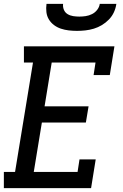

<svg xmlns="http://www.w3.org/2000/svg" viewBox="-20 -975 640 995"><path d="M0 0V-84H58L151 -651H104V-735H573L549 -586H465L475 -651H248L211 -424H439L425 -340H197L155 -84H382L392 -149H476L452 0ZM379 -815Q357 -815 336 -817.5Q315 -820 295.5 -826.5Q276 -833 260 -845Q244 -857 233.5 -874Q223 -891 220.5 -912Q218 -933 221 -955H307Q305 -939 311 -924.5Q317 -910 330 -902Q343 -894 359 -891.5Q375 -889 391 -889Q407 -889 424 -891.5Q441 -894 457 -902Q473 -910 484 -924.5Q495 -939 497 -955H583Q580 -933 570.5 -912Q561 -891 544.5 -874Q528 -857 508 -845Q488 -833 466.5 -826.5Q445 -820 423 -817.5Q401 -815 379 -815Z"/></svg>

Font: Iosevka HT Medium Extended
Style: Italic
Weight: 500
Width: 7
Italic angle: -9°
Monospace: yes
Designer: Belleve Invis
Foundry: Belleve Invis
Version: Version 32.3.0; ttfautohint (v1.8.4)